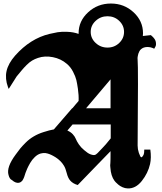

<svg xmlns="http://www.w3.org/2000/svg" viewBox="-20 -1032 908 1077"><path d="M516.6 -791Q544.4 -765.1 583 -765.1Q621.6 -765.1 648.7 -791Q675.8 -816.9 675.8 -853Q675.8 -889.2 648.7 -915Q621.6 -940.9 583 -940.9Q544.4 -940.9 516.6 -915Q488.8 -889.2 488.8 -853Q488.8 -816.9 516.6 -791ZM782.2 -845.2Q782.2 -839.8 781.2 -830.1Q802.2 -833 826.2 -835L830.6 -831.1Q835 -827.6 838.6 -823.7Q842.3 -819.8 846.7 -813.7Q851.1 -807.6 853.3 -799.6Q855.5 -791.5 855 -782.2Q855 -773.4 845.2 -758.8Q825.2 -769 804.7 -768.3Q784.2 -767.6 771 -755.9Q765.6 -751.5 761.7 -744.1Q757.8 -736.8 756.3 -731.7Q754.9 -726.6 753.4 -719.7Q752 -712.9 752 -711.9Q751 -709 752 -694.8Q755.9 -662.6 752 -215.8Q752 -195.3 758.8 -174.8Q767.6 -149.9 772 -149.9H772.9Q775.4 -149.4 779.3 -154.1Q783.2 -158.7 785.2 -163.1Q789.1 -171.9 789.1 -188V-192.9H823.2Q829.6 -147 821.8 -111.8Q810.1 -60.5 775.4 -16.8Q740.7 26.9 695.8 24.9Q681.2 24.4 667 18.1Q652.8 11.7 643.3 3.4Q633.8 -4.9 628.9 -10Q624 -15.1 622.1 -18.1Q602.1 -44.9 599.1 -91.8Q598.1 -97.2 598.1 -103.3Q598.1 -109.4 598.6 -112.8L599.1 -116.2V-117.2Q600.1 -126 600.1 -184.1Q579.6 -163.1 542.2 -124.5Q504.9 -85.9 474.1 -54.2Q443.4 -22.5 416 5.9Q388.7 -2 374 -19Q361.3 -33.2 354.5 -60.5Q347.7 -87.9 338.9 -102.1Q322.8 -129.4 293 -148.9Q292.5 -149.4 286.6 -152.8Q280.8 -156.2 278.1 -157.7Q275.4 -159.2 268.6 -162.6Q261.7 -166 257.3 -167.5Q252.9 -168.9 246.1 -171.1Q239.3 -173.3 233.6 -173.6Q228 -173.8 221.2 -173.3Q214.4 -172.9 208 -170.9Q190.9 -166 175.3 -151.1Q159.7 -136.2 148.9 -117.4Q138.2 -98.6 132.3 -85.2Q126.5 -71.8 123 -62Q122.1 -59.6 119.4 -50.8Q116.7 -42 115.5 -38.8Q114.3 -35.6 111.1 -28.8Q107.9 -22 105.5 -19Q103 -16.1 98.9 -12.7Q94.7 -9.3 89.8 -7.8Q69.8 -1.5 46.9 -22Q33.7 -27.3 27.8 -50.8Q15.1 -93.8 67.9 -165Q82.5 -185.5 93.3 -198.7Q104 -211.9 124 -231.9Q144 -252 169.2 -266.8Q194.3 -281.7 224.1 -291Q258.8 -302.2 282.2 -306.2Q299.3 -325.7 333 -365Q366.7 -404.3 383.8 -423.8V-424.8H386.2Q392.1 -432.1 403.3 -445.3Q414.6 -458.5 420.9 -465.8Q422.4 -497.6 417 -534.2Q412.6 -564.5 408.2 -583.3Q403.8 -602.1 390.1 -628.9Q376.5 -655.8 355 -673.8Q321.8 -702.6 276.4 -711.4Q231 -720.2 192.9 -707Q175.3 -701.2 160.4 -692.4Q145.5 -683.6 129.4 -667.5Q113.3 -651.4 103.8 -639.9Q94.2 -628.4 73.2 -603Q42 -554.7 35.2 -543L28.8 -533.2L24.9 -543Q7.3 -590.8 16.8 -633.5Q26.4 -676.3 64.9 -720.2Q149.9 -815.9 257.8 -841.8Q284.7 -848.1 303.7 -851.3Q322.8 -854.5 357.2 -853.5Q391.6 -852.5 420.9 -841.8V-845.2Q420.9 -914.1 474.4 -963.1Q527.8 -1012.2 602.1 -1012.2Q676.3 -1012.2 729.2 -963.1Q782.2 -914.1 782.2 -845.2ZM601.1 -255.9V-334H387.2Q382.3 -328.1 372.6 -316.9Q362.8 -305.7 357.9 -299.8Q377 -291.5 388.7 -278.6Q400.4 -265.6 405.3 -252.9Q410.2 -240.2 422.1 -222.4Q434.1 -204.6 452.1 -189.9Q464.4 -180.2 471.2 -175Q478 -169.9 490.2 -165.3Q502.4 -160.6 513.2 -163.1Q518.1 -164.6 527.6 -173.6Q537.1 -182.6 553.7 -200.9Q570.3 -219.2 574.2 -223.1Q594.7 -247.1 601.1 -255.9ZM600.1 -586.9Q466.3 -429.2 462.9 -424.8H600.1Z"/></svg>

Font: KJV1611
Style: Regular
Weight: 400
Version: Version 3.6.1